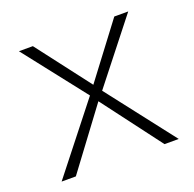

<svg xmlns="http://www.w3.org/2000/svg" viewBox="-90 -554 653 647"><g transform="rotate(-20 236.0 -231.0)"><path d="M215 -240 41 -462H91L238 -270L383 -462H433L259 -241L446 0H395L235 -212L77 0H26Z"/></g></svg>

Font: Ysabeau SC Light
Style: Regular
Weight: 300
Designer: Christian Thalmann (Catharsis Fonts)
Version: Version 0.003